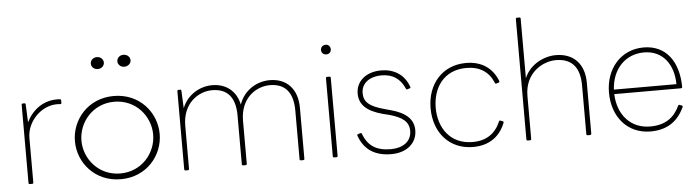

<svg xmlns="http://www.w3.org/2000/svg" viewBox="-49 -988 4463 1232"><g transform="rotate(-5 2183.0 -372.5)"><path d="M124 -383 119 -498C119 -504 116 -506 111 -506H101C96 -506 93 -503 93 -498V5C93 10 96 13 101 13H116C121 13 124 11 124 5V-282C124 -388 217 -482 318 -482C328 -482 333 -482 340 -481C345 -480 348 -483 348 -489V-504C348 -509 346 -511 341 -512C335 -513 330 -513 321 -513C234 -513 164 -463 124 -383Z M729 -722C729 -702 746 -684 771 -684C795 -684 814 -702 814 -722C814 -743 796 -761 771 -761C746 -761 729 -743 729 -722ZM558 -722C558 -702 575 -684 600 -684C624 -684 642 -702 642 -722C642 -743 625 -761 600 -761C575 -761 558 -743 558 -722ZM413 -235C413 -97 519 33 686 33C853 33 959 -97 959 -235C959 -373 853 -503 686 -503C519 -503 413 -373 413 -235ZM686 -4C547 -4 455 -117 455 -235C455 -353 547 -466 686 -466C825 -466 917 -353 917 -235C917 -117 825 -4 686 -4Z M1127 -386 1122 -498C1122 -504 1119 -506 1114 -506H1104C1099 -506 1096 -503 1096 -498V5C1096 10 1099 13 1104 13H1119C1124 13 1127 10 1127 5V-272C1127 -421 1233 -485 1318 -485C1419 -485 1467 -423 1467 -309V5C1467 10 1470 13 1476 13H1490C1496 13 1499 10 1499 5V-272C1499 -421 1604 -485 1690 -485C1790 -485 1839 -423 1839 -309V5C1839 10 1842 13 1847 13H1862C1867 13 1870 10 1870 5V-324C1870 -444 1802 -517 1692 -517C1611 -517 1526 -470 1494 -377C1476 -465 1411 -517 1321 -517C1244 -517 1162 -473 1127 -386Z M2037 -681C2037 -662 2051 -650 2069 -650C2087 -650 2100 -662 2100 -681C2100 -699 2087 -712 2069 -712C2051 -712 2037 -699 2037 -681ZM2053 -498V5C2053 10 2056 13 2061 13H2076C2081 13 2084 10 2084 5V-498C2084 -503 2081 -506 2076 -506H2061C2056 -506 2053 -503 2053 -498Z M2568 -382 2582 -386C2587 -388 2590 -391 2587 -396C2558 -479 2489 -517 2410 -517C2310 -517 2247 -459 2247 -382C2247 -311 2293 -266 2397 -238L2434 -229C2521 -205 2562 -174 2562 -114C2562 -45 2504 -8 2429 -8C2336 -8 2281 -43 2252 -122C2250 -127 2248 -129 2241 -127L2228 -123C2222 -121 2220 -118 2222 -113C2255 -19 2326 24 2429 24C2527 24 2595 -31 2595 -116C2595 -184 2549 -231 2447 -258L2414 -267C2313 -294 2279 -325 2279 -382C2279 -444 2330 -485 2410 -485C2479 -485 2529 -454 2558 -387C2560 -382 2563 -379 2568 -382Z M3159 -124 3145 -129C3140 -132 3137 -129 3135 -125C3104 -51 3046 -8 2956 -8C2809 -8 2738 -120 2738 -247C2738 -372 2807 -485 2956 -485C3042 -485 3100 -447 3130 -374C3132 -369 3134 -367 3140 -369L3154 -373C3160 -375 3161 -378 3159 -384C3125 -470 3056 -517 2956 -517C2805 -517 2705 -404 2705 -247C2705 -89 2804 24 2956 24C3054 24 3127 -22 3163 -113C3165 -118 3164 -122 3159 -124Z M3331 -386V-770C3331 -775 3328 -778 3323 -778H3308C3303 -778 3300 -775 3300 -770V5C3300 10 3303 13 3308 13H3323C3328 13 3331 10 3331 5V-272C3331 -421 3448 -485 3532 -485C3637 -485 3686 -423 3686 -309V5C3686 10 3689 13 3694 13H3709C3714 13 3718 10 3718 5V-324C3718 -444 3649 -517 3535 -517C3458 -517 3367 -473 3331 -386Z M4311 -125 4300 -129C4295 -132 4291 -130 4289 -125C4254 -51 4197 -8 4099 -8C3976 -8 3892 -98 3887 -235H4317C4322 -235 4325 -238 4325 -243C4324 -403 4247 -517 4100 -517C3954 -517 3854 -402 3854 -247C3854 -91 3950 24 4099 24C4204 24 4275 -23 4317 -115C4319 -119 4317 -123 4311 -125ZM4290 -264H3887C3895 -398 3981 -485 4100 -485C4220 -485 4289 -392 4290 -264Z"/></g></svg>

Font: LINE Seed JP_OTF Thin
Style: Regular
Weight: 250
Designer: LY Corporation & Fontrix & Fontworks
Version: Version 1.007